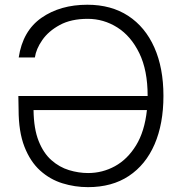

<svg xmlns="http://www.w3.org/2000/svg" viewBox="-20 -760 738 790"><path d="M342 10Q288 10 237 -5.8Q186 -21.5 145.2 -58.2Q104.5 -95 80.5 -156.5Q56.5 -218 56.5 -309.5L55.5 -365H587.5V-365.5Q587.5 -471 553.2 -541.2Q519 -611.5 462.8 -647Q406.5 -682.5 341 -682.5Q272.5 -682.5 226 -657.2Q179.5 -632 154 -595.2Q128.5 -558.5 123.5 -523.5H57Q73.5 -633 150.8 -686.8Q228 -740.5 339.5 -740.5Q437.5 -740.5 507.5 -694.8Q577.5 -649 615 -564.8Q652.5 -480.5 652.5 -365.5Q652.5 -250.5 616 -166.2Q579.5 -82 510.2 -36Q441 10 342 10ZM342.5 -48Q401.5 -48 453 -76.2Q504.5 -104.5 539.8 -161.8Q575 -219 584.5 -307H118Q119 -230 139 -179.8Q159 -129.5 191.8 -100.8Q224.5 -72 264 -60Q303.5 -48 342.5 -48Z"/></svg>

Font: Spline Sans Light
Style: Regular
Weight: 300
Designer: Eben Sorkin, Mirko Velimirovic
Foundry: Sorkin Type
Version: Version 1.000; ttfautohint (v1.8.3)